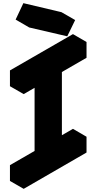

<svg xmlns="http://www.w3.org/2000/svg" viewBox="-20 -1146 612 1216"><path d="M286 -140V-640L130 -550V-650L528 -880V-780L372 -690V-190L528 -280V-180L130 50V-50ZM215 -1076 456 -1019 406 -916 165 -972ZM286 -140 130 -50 43 -100 199 -190ZM130 -50V50L43 0V-100ZM528 -280 372 -190 286 -240 442 -330ZM456 -1019 215 -1076 128 -1126 369 -1069ZM286 -640V-140L199 -190V-690ZM528 -880 130 -650 43 -700 442 -930ZM130 -650V-550L43 -600V-700ZM215 -1076 165 -972 79 -1022 128 -1126Z"/></svg>

Font: Nabla Normal
Style: Regular
Weight: 400
Designer: Arthur Reinders Folmer
Version: Version 1.000